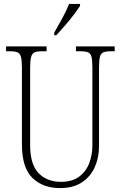

<svg xmlns="http://www.w3.org/2000/svg" viewBox="-20 -951 618 981"><path d="M287 10Q199 10 145.5 -42Q92 -94 92 -214V-607Q92 -643 87 -660.5Q82 -678 69.5 -683.5Q57 -689 33 -689H11V-714H218V-689H193Q169 -689 156.5 -683.5Q144 -678 139 -660Q134 -642 134 -605V-210Q134 -111 177 -66.5Q220 -22 291 -22Q349 -22 384.5 -48.5Q420 -75 436 -117.5Q452 -160 452 -207V-606Q452 -643 447.5 -660.5Q443 -678 430 -683.5Q417 -689 393 -689H368V-714H566V-689H545Q521 -689 508 -683.5Q495 -678 490.5 -660Q486 -642 486 -605V-205Q486 -145 464 -96.5Q442 -48 398 -19Q354 10 287 10ZM257 -784Q279 -823 299.5 -860Q320 -897 333 -931H389V-921Q378 -904 357.5 -876.5Q337 -849 312.5 -821Q288 -793 268 -771H257Z"/></svg>

Font: Noto Serif Ethiopic Condensed ExtraLight
Style: Regular
Weight: 200
Width: 3
Designer: Monotype Design Team
Foundry: Monotype Imaging Inc.
Version: Version 2.102; ttfautohint (v1.8.4.7-5d5b)